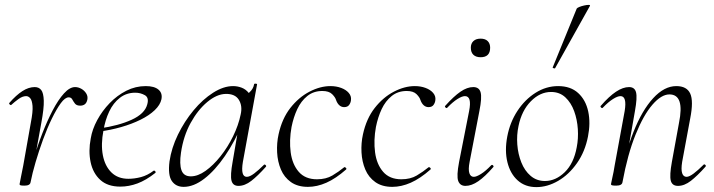

<svg xmlns="http://www.w3.org/2000/svg" viewBox="-20 -751 2919 785"><path d="M105 -6 95 -7Q103 -50 118 -102Q133 -154 153 -205.5Q173 -257 195.5 -300Q218 -343 241.5 -369Q265 -395 287 -395Q300 -395 312.5 -388Q325 -381 332.5 -369Q340 -357 337 -343Q334 -330 326.5 -324.5Q319 -319 308 -319Q293 -319 286.5 -327.5Q280 -336 275.5 -344.5Q271 -353 261 -353Q246 -353 228.5 -329Q211 -305 192 -266Q173 -227 156 -180.5Q139 -134 125.5 -88Q112 -42 105 -6ZM80 8Q67 8 63.5 6.5Q60 5 60 2Q60 -1 65.5 -26.5Q71 -52 75 -74L106 -249Q115 -295 113 -318Q111 -341 103.5 -349.5Q96 -358 87 -358Q72 -358 55.5 -346Q39 -334 26 -322Q24 -320 20 -323.5Q16 -327 18 -330Q46 -362 71.5 -378.5Q97 -395 122 -395Q139 -395 148.5 -383Q158 -371 159 -339.5Q160 -308 149 -249L105 -6Q103 8 80 8Z M472 12Q420 12 390 -15.5Q360 -43 350.5 -88Q341 -133 351 -185Q357 -222 377.5 -260Q398 -298 428.5 -329.5Q459 -361 496.5 -380Q534 -399 576 -399Q611 -399 628 -384.5Q645 -370 640 -345Q635 -322 612.5 -300.5Q590 -279 554.5 -261.5Q519 -244 475.5 -231.5Q432 -219 385 -213L387 -226Q465 -237 518.5 -261.5Q572 -286 582 -324Q590 -352 572 -362Q554 -372 533 -372Q497 -372 470 -351Q443 -330 426.5 -295Q410 -260 403 -218Q392 -161 400.5 -116.5Q409 -72 435.5 -46Q462 -20 505 -20Q530 -20 556.5 -27Q583 -34 608 -53Q611 -55 614.5 -51Q618 -47 615 -44Q577 -14 542 -1Q507 12 472 12Z M731 13Q699 13 682.5 -11Q666 -35 673 -91Q681 -146 707.5 -200.5Q734 -255 771.5 -300Q809 -345 851.5 -372Q894 -399 933 -399Q951 -399 968 -392.5Q985 -386 997 -371Q1009 -356 1011 -332L973 -357Q984 -359 1000 -373.5Q1016 -388 1019 -407Q1021 -410 1026.5 -409Q1032 -408 1031 -406L973 -89Q963 -28 989 -28Q1001 -28 1019 -41.5Q1037 -55 1059 -77Q1062 -80 1066 -76Q1070 -72 1067 -69Q1034 -32 1007.5 -11.5Q981 9 955 9Q932 9 926.5 -12.5Q921 -34 931 -89L955 -229L971 -246Q940 -172 899.5 -113Q859 -54 815.5 -20.5Q772 13 731 13ZM760 -30Q789 -30 820.5 -52.5Q852 -75 881.5 -112Q911 -149 933 -194Q955 -239 964 -283Q972 -318 956.5 -343Q941 -368 902 -367Q866 -366 827.5 -334Q789 -302 759.5 -248.5Q730 -195 720 -127Q713 -80 722 -55Q731 -30 760 -30Z M1239 13Q1197 13 1169.5 -6.5Q1142 -26 1128.5 -58Q1115 -90 1113 -128Q1111 -166 1119 -202Q1133 -266 1167 -309.5Q1201 -353 1245 -376Q1289 -399 1331 -399Q1355 -399 1375 -391.5Q1395 -384 1406 -371Q1417 -358 1415 -342Q1414 -331 1407.5 -322Q1401 -313 1387 -313Q1376 -313 1367.5 -320.5Q1359 -328 1354 -342Q1351 -353 1338 -366Q1325 -379 1298 -379Q1262 -379 1236.5 -358.5Q1211 -338 1195.5 -305Q1180 -272 1172 -232Q1162 -177 1168.5 -128Q1175 -79 1201.5 -48.5Q1228 -18 1276 -18Q1313 -18 1339 -33.5Q1365 -49 1387 -67Q1390 -69 1394 -65Q1398 -61 1395 -58Q1353 -21 1314.5 -4Q1276 13 1239 13Z M1584 13Q1542 13 1514.5 -6.5Q1487 -26 1473.5 -58Q1460 -90 1458 -128Q1456 -166 1464 -202Q1478 -266 1512 -309.5Q1546 -353 1590 -376Q1634 -399 1676 -399Q1700 -399 1720 -391.5Q1740 -384 1751 -371Q1762 -358 1760 -342Q1759 -331 1752.5 -322Q1746 -313 1732 -313Q1721 -313 1712.5 -320.5Q1704 -328 1699 -342Q1696 -353 1683 -366Q1670 -379 1643 -379Q1607 -379 1581.5 -358.5Q1556 -338 1540.5 -305Q1525 -272 1517 -232Q1507 -177 1513.5 -128Q1520 -79 1546.5 -48.5Q1573 -18 1621 -18Q1658 -18 1684 -33.5Q1710 -49 1732 -67Q1735 -69 1739 -65Q1743 -61 1740 -58Q1698 -21 1659.5 -4Q1621 13 1584 13Z M1883 9Q1861 9 1853.5 -11Q1846 -31 1857 -89L1898 -297Q1910 -358 1881 -358Q1869 -358 1850 -346Q1831 -334 1809 -311Q1806 -307 1801.5 -311.5Q1797 -316 1801 -319Q1835 -357 1862.5 -376Q1890 -395 1915 -395Q1939 -395 1945 -373.5Q1951 -352 1940 -297L1900 -89Q1894 -58 1899 -43Q1904 -28 1917 -28Q1928 -28 1947 -40Q1966 -52 1988 -75Q1992 -79 1996 -74.5Q2000 -70 1996 -67Q1963 -29 1935.5 -10Q1908 9 1883 9ZM1945 -517Q1926 -517 1915.5 -527Q1905 -537 1905 -556Q1905 -573 1915.5 -583Q1926 -593 1945 -593Q1964 -593 1974 -583Q1984 -573 1984 -556Q1984 -517 1945 -517Z M2173 14Q2127 14 2096.5 -13.5Q2066 -41 2054.5 -88Q2043 -135 2054 -193Q2065 -251 2095.5 -297.5Q2126 -344 2169.5 -371.5Q2213 -399 2262 -399Q2313 -399 2344 -370.5Q2375 -342 2385 -295Q2395 -248 2384 -193Q2372 -131 2339 -84Q2306 -37 2262 -11.5Q2218 14 2173 14ZM2208 -11Q2252 -11 2289 -47Q2326 -83 2338 -149Q2345 -184 2342.5 -223Q2340 -262 2327.5 -296.5Q2315 -331 2291.5 -353Q2268 -375 2233 -375Q2188 -375 2150.5 -337Q2113 -299 2100 -236Q2092 -199 2095 -160Q2098 -121 2111.5 -87Q2125 -53 2149.5 -32Q2174 -11 2208 -11ZM2250 -473Q2249 -470 2243.5 -472Q2238 -474 2240 -476L2338 -716Q2340 -719 2348.5 -722.5Q2357 -726 2368 -728.5Q2379 -731 2386.5 -731Q2394 -731 2392 -727Z M2752 9Q2728 9 2722.5 -12.5Q2717 -34 2727 -89L2756 -248Q2780 -365 2717 -365Q2684 -365 2647.5 -323Q2611 -281 2578.5 -200.5Q2546 -120 2525 -6L2514 -7Q2535 -123 2570 -211.5Q2605 -300 2650.5 -349.5Q2696 -399 2745 -399Q2788 -399 2802 -368.5Q2816 -338 2802 -267L2769 -89Q2764 -58 2769 -43Q2774 -28 2787 -28Q2798 -28 2816 -41.5Q2834 -55 2856 -77Q2859 -81 2863.5 -77Q2868 -73 2864 -69Q2831 -32 2804.5 -11.5Q2778 9 2752 9ZM2499 8Q2486 8 2482 6.5Q2478 5 2478 2Q2478 -1 2483.5 -24.5Q2489 -48 2493 -74L2534 -297Q2544 -358 2517 -358Q2505 -358 2486 -346Q2467 -334 2445 -311Q2442 -307 2437.5 -311.5Q2433 -316 2437 -319Q2470 -357 2498.5 -376Q2527 -395 2552 -395Q2575 -395 2580.5 -373.5Q2586 -352 2576 -297L2525 -6Q2523 8 2499 8Z"/></svg>

Font: Cormorant Garamond Light Light
Style: Italic
Weight: 300
Italic angle: -10°
Version: Version 4.001